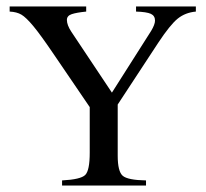

<svg xmlns="http://www.w3.org/2000/svg" viewBox="-20 -578 639 597"><path d="M589 -558V-542Q556 -539 532.5 -520Q509 -501 472 -445L346 -253V-94Q346 -45 361.5 -31.5Q377 -18 434 -17V-1H173V-17Q231 -20 245 -34Q259 -48 259 -103V-245L148 -408Q106 -470 83.5 -497Q61 -524 46.5 -532.5Q32 -541 10 -542V-558H248V-542Q218 -539 203 -534Q188 -529 188 -516Q188 -500 202 -479L328 -290L450 -482Q462 -502 462 -514Q462 -529 449 -535Q436 -541 403 -542V-558Z"/></svg>

Font: Pomorsky Unicode
Style: Medium
Weight: 500
Version: 1.1